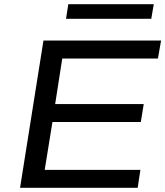

<svg xmlns="http://www.w3.org/2000/svg" viewBox="-20 -899 791 919"><path d="M76 0 188 -705H751L736 -619H278L244 -401H668L654 -315H231L194 -86H652L639 0ZM296 -809 307 -879H716L704 -809Z"/></svg>

Font: Nunito Sans 10pt Expanded Medium
Style: Italic
Weight: 500
Width: 7
Italic angle: -9°
Designer: Vernon Adams
Foundry: Vernon Adams
Version: Version 3.101;gftools[0.9.27]